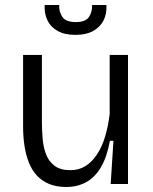

<svg xmlns="http://www.w3.org/2000/svg" viewBox="-20 -733 610 765"><path d="M244 12Q205 12 176 0Q147 -12 127 -33.5Q107 -55 95 -85.5Q83 -116 77.5 -152Q72 -188 72 -229V-514H147V-246Q147 -213 150 -179Q153 -145 164 -117Q175 -89 198 -72Q221 -55 261 -55Q294 -55 320 -71Q346 -87 366 -117Q386 -147 398.5 -188Q411 -229 417 -279V-514H490V-221V0H421L432 -172H418Q406 -107 382 -66.5Q358 -26 323 -7Q288 12 244 12ZM158 -713H216Q214 -688 228 -666.5Q242 -645 282 -645Q321 -645 334.5 -665.5Q348 -686 347 -713H404Q406 -678 392.5 -651.5Q379 -625 351 -609.5Q323 -594 281 -594Q238 -594 210 -609.5Q182 -625 169 -652Q156 -679 158 -713Z"/></svg>

Font: Bricolage Grotesque Light
Style: Regular
Weight: 300
Designer: Mathieu Triay
Foundry: Atelier Triay
Version: Version 1.000;gftools[0.9.30]